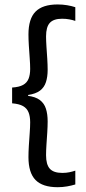

<svg xmlns="http://www.w3.org/2000/svg" viewBox="-20 -696 378 840"><path d="M309.5 -664.5V-604.5Q298 -608.5 283.5 -611.2Q269 -614 251.5 -614Q214.5 -614 198 -596Q181.5 -578 181.5 -537Q181.5 -519 183.2 -492.5Q185 -466 186.8 -438.8Q188.5 -411.5 188.5 -390.5Q188.5 -360 181 -336.8Q173.5 -313.5 155 -299.5Q136.5 -285.5 103 -280.5V-272L100 -277Q135 -273 154.2 -258.5Q173.5 -244 181 -220.2Q188.5 -196.5 188.5 -165Q188.5 -144 186.8 -116.5Q185 -89 183.2 -62.5Q181.5 -36 181.5 -17Q181.5 24 198 42.2Q214.5 60.5 252.5 60.5Q269.5 60.5 283.8 57.5Q298 54.5 309.5 50.5V111Q293 116 273.5 119.5Q254 123 232 123Q166.5 123 135.5 91.5Q104.5 60 104.5 -9Q104.5 -30.5 106.2 -58.8Q108 -87 110 -114.2Q112 -141.5 112 -161Q112 -186.5 105 -204.2Q98 -222 81 -231.8Q64 -241.5 33 -244V-313Q64 -315 81 -324.5Q98 -334 105 -351.5Q112 -369 112 -394.5Q112 -414 110 -441.2Q108 -468.5 106.2 -496.2Q104.5 -524 104.5 -545Q104.5 -614 135.5 -645.2Q166.5 -676.5 232 -676.5Q254 -676.5 273.5 -673.2Q293 -670 309.5 -664.5Z"/></svg>

Font: Anek Malayalam
Style: Regular
Weight: 400
Version: Version 1.003